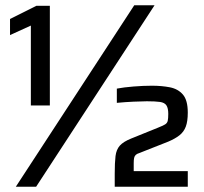

<svg xmlns="http://www.w3.org/2000/svg" viewBox="-20 -708 772 728"><path d="M97 -308V-611L18 -575V-636L118 -686H169V-308ZM40 0 489 -688H566L117 0ZM415 0V-49Q415 -91 418 -116Q421 -141 434.5 -156Q448 -171 478 -183L577 -223Q597 -231 605.5 -236Q614 -241 616 -250Q618 -259 618 -276Q618 -298 611 -308.5Q604 -319 586.5 -321.5Q569 -324 537 -324Q518 -324 486 -322.5Q454 -321 423 -318V-372Q449 -377 486.5 -380Q524 -383 556 -383Q593 -383 624 -377Q655 -371 673.5 -349.5Q692 -328 692 -281Q692 -248 684.5 -228Q677 -208 660.5 -195Q644 -182 618 -171L509 -128Q499 -125 494.5 -120.5Q490 -116 488.5 -109Q487 -102 487 -89V-59H692V0Z"/></svg>

Font: Saira Thin Medium
Style: Regular
Weight: 500
Version: Version 1.101